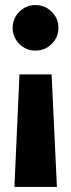

<svg xmlns="http://www.w3.org/2000/svg" viewBox="-20 -529 280 759"><path d="M211 -419Q211 -382 184.5 -355.5Q158 -329 120 -329Q83 -329 56.5 -355.5Q30 -382 30 -419Q30 -456 56.5 -482.5Q83 -509 120 -509Q158 -509 184.5 -482.5Q211 -456 211 -419ZM205 210H37L57 -235H184Z"/></svg>

Font: FiraGOUPP
Style: Bold
Weight: 700
Designer: bBox Type
Foundry: bBox Type GmbH
Version: Version 1.001